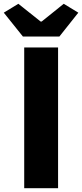

<svg xmlns="http://www.w3.org/2000/svg" viewBox="-42 -995 434 1015"><path d="M86 -744H265V0H86ZM-22 -928 55 -975 173 -881H178L295 -975L372 -928L272 -802H79Z"/></svg>

Font: Source Han Sans CN Heavy
Style: Bold
Weight: 900
Designer: Ryoko NISHIZUKA (kana & ideographs); Paul D. Hunt (Latin, Greek & Cyrillic); Wenlong ZHANG (bopomofo); Sandoll Communica
Foundry: Adobe Systems Incorporated
Version: Version 1.000;PS 1;hotconv 1.0.78;makeotf.lib2.5.61930